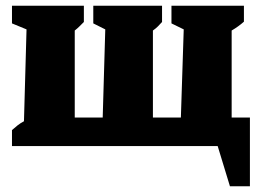

<svg xmlns="http://www.w3.org/2000/svg" viewBox="-20 -512 909 673"><path d="M792 -100H856V141H786L743 0H22V-56Q32 -65 41.5 -72.5Q51 -80 64 -87L73 -409L22 -430V-492H274V-435Q266 -427 258.5 -419.5Q251 -412 242 -405V-100H340L349 -409L307 -430V-492H548V-435Q541 -427 533.5 -419.5Q526 -412 516 -405V-100H614L624 -409L581 -430V-492H835V-436Q816 -419 792 -405Z"/></svg>

Font: Piazzolla ExtraBold
Style: Regular
Weight: 800
Designer: Juan Pablo del Peral
Foundry: Huerta Tipografica
Version: Version 1.330